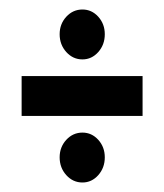

<svg xmlns="http://www.w3.org/2000/svg" viewBox="-20 -561 346 404"><path d="M25.5 -317V-401H280V-317ZM153.5 -436Q133.5 -436 119.5 -451.5Q105.5 -467 105.5 -489Q105.5 -510.5 119.5 -525.8Q133.5 -541 153.5 -541Q173 -541 186.8 -525.8Q200.5 -510.5 200.5 -489Q200.5 -467 186.8 -451.5Q173 -436 153.5 -436ZM153.5 -177Q133.5 -177 119.5 -192.5Q105.5 -208 105.5 -230Q105.5 -251.5 119.5 -266.8Q133.5 -282 153.5 -282Q173 -282 186.8 -266.8Q200.5 -251.5 200.5 -230Q200.5 -208 186.8 -192.5Q173 -177 153.5 -177Z"/></svg>

Font: League Gothic SemiCondensed
Style: Regular
Weight: 400
Width: 4
Designer: The League of Moveable Type
Version: Version 2.001